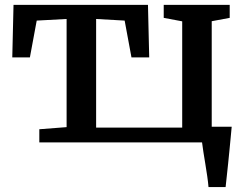

<svg xmlns="http://www.w3.org/2000/svg" viewBox="-20 -574 997 774"><path d="M138.5 0V-53L248.5 -61.5V-497.5L128 -491L100.5 -342.5H29.5L34.5 -554.5H576.5L581.5 -342.5H510L482.5 -491L367.5 -497.5V-59.5H714.5V-488L640 -502V-554.5H906V-502L833.5 -488.5V0ZM820.5 180Q819 161 815.5 136.8Q812 112.5 807.8 87.2Q803.5 62 800 39Q796.5 16 794.5 0L751.5 -63H914Q912.5 -45 910 -20.2Q907.5 4.5 905 32Q902.5 59.5 899.5 86.8Q896.5 114 894 138.2Q891.5 162.5 889.5 180Z"/></svg>

Font: Merriweather 20pt SemiBold
Style: Regular
Weight: 600
Version: Version 2.100